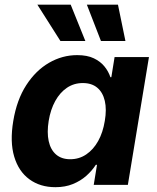

<svg xmlns="http://www.w3.org/2000/svg" viewBox="-20 -775 659 805"><path d="M212.4 9.8Q148.4 9.8 103.3 -23.2Q58.1 -56.2 39.6 -118.2Q21 -180.2 35.6 -267.6Q50.3 -356.4 90.1 -418Q129.9 -479.5 185.5 -511.7Q241.2 -543.9 303.7 -543.9Q345.7 -543.9 373.5 -530.5Q401.4 -517.1 418.2 -496.1Q435.1 -475.1 442.9 -451.2H446.8L460.4 -535.6H604.5L516.1 0H373L386.7 -84H381.8Q365.7 -59.1 341.8 -37.8Q317.9 -16.6 285.6 -3.4Q253.4 9.8 212.4 9.8ZM274.4 -107.4Q312 -107.4 341.8 -127.7Q371.6 -147.9 391.6 -183.8Q411.6 -219.7 419.4 -268.1Q427.7 -316.4 419.4 -352.1Q411.1 -387.7 387.9 -407.2Q364.7 -426.8 327.1 -426.8Q290 -426.8 260.7 -407Q231.4 -387.2 211.7 -351.6Q191.9 -315.9 184.1 -268.1Q176.3 -219.7 184.1 -183.6Q191.9 -147.5 214.8 -127.4Q237.8 -107.4 274.4 -107.4ZM403.3 -603 344.2 -755.4H474.6L505.9 -603ZM233.4 -603 136.7 -755.4H276.4L337.9 -603Z"/></svg>

Font: Inter 20pt
Style: Bold Italic
Weight: 700
Italic angle: -9.3988°
Version: Version 4.001;git-66647c0bb